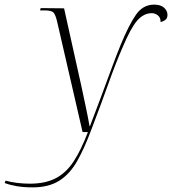

<svg xmlns="http://www.w3.org/2000/svg" viewBox="-104 -571 744 830"><path d="M37 239Q-3 239 -33.5 233.5Q-64 228 -84 220L-80 210Q-32 223 26 223Q91 223 136 200Q181 177 213.5 128Q246 79 276 0H253L144 -473Q136 -509 126.5 -517.5Q117 -526 89 -526H69L72 -536L173 -535L249 -193Q259 -146 268 -103.5Q277 -61 283 -26H285Q307 -83 331.5 -149Q356 -215 378.5 -276Q401 -337 418 -378Q453 -463 483.5 -507Q514 -551 562 -551Q591 -551 605.5 -537.5Q620 -524 620 -507Q620 -491 609.5 -484Q599 -477 590 -476Q591 -494 579 -504Q567 -514 552 -514Q517 -514 489 -482Q461 -450 425 -364Q397 -300 364.5 -209Q332 -118 291 -11Q261 70 229.5 125.5Q198 181 152.5 210Q107 239 37 239Z"/></svg>

Font: Noto Serif Display ExtraLight
Style: Italic
Weight: 200
Italic angle: -12°
Designer: Monotype Design Team
Foundry: Monotype Imaging Inc.
Version: Version 2.009